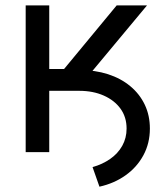

<svg xmlns="http://www.w3.org/2000/svg" viewBox="-20 -561 621 708"><path d="M134.8 -226.1V-302.7H272.9Q330.6 -302.7 378.2 -287.4Q425.8 -272 460.4 -243.2Q495.1 -214.4 513.9 -174.8Q532.7 -135.3 532.7 -86.9Q532.7 -32.7 508.8 11.5Q484.9 55.7 443.1 85.4Q401.4 115.2 346.7 127.4L321.3 55.2Q357.9 44.9 386.2 25.1Q414.6 5.4 430.7 -23.2Q446.8 -51.8 446.8 -86.9Q446.8 -128.9 424.6 -159.9Q402.3 -190.9 362.8 -208.5Q323.2 -226.1 272 -226.1ZM74.7 0V-541H161.6V-306.6H216.3L410.2 -541H522L259.8 -226.1H161.6V0Z"/></svg>

Font: Inter 17pt
Style: Regular
Weight: 400
Version: Version 4.001;git-66647c0bb